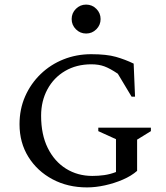

<svg xmlns="http://www.w3.org/2000/svg" viewBox="-20 -806 723 836"><path d="M359 10Q275 10 208.5 -25.5Q142 -61 103.5 -123Q65 -185 65 -265Q65 -331 89.5 -386.5Q114 -442 157 -483.5Q200 -525 256.5 -547.5Q313 -570 377 -570Q444 -570 484.5 -558.5Q525 -547 562 -529L568 -385H553L493 -485Q459 -508 434.5 -517Q410 -526 378 -526Q313 -526 263.5 -497Q214 -468 186.5 -417Q159 -366 159 -302Q159 -220 188 -161.5Q217 -103 267.5 -71.5Q318 -40 382 -40Q408 -40 433.5 -43.5Q459 -47 485 -57V-200L408 -235V-250H637V-235L577 -198V-62Q552 -40 515 -24Q478 -8 437 1Q396 10 359 10ZM355 -660Q329 -660 310.5 -678.5Q292 -697 292 -723Q292 -749 310.5 -767.5Q329 -786 355 -786Q381 -786 399.5 -767.5Q418 -749 418 -723Q418 -697 399.5 -678.5Q381 -660 355 -660Z"/></svg>

Font: Spectral SC Medium
Style: Regular
Weight: 500
Designer: Jean-Baptiste Levee
Foundry: Production Type
Version: Version 2.001